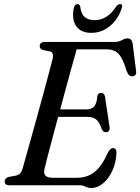

<svg xmlns="http://www.w3.org/2000/svg" viewBox="-20 -905 685 938"><path d="M367 0H24.5Q3 0 3 -18.5Q3 -34.5 22 -40.5L57 -47Q70 -50 77.8 -57.5Q85.5 -65 90.5 -81.5Q95.5 -100 106.8 -140Q118 -180 132.8 -233Q147.5 -286 163.5 -343.8Q179.5 -401.5 194.2 -455.8Q209 -510 220.2 -552.8Q231.5 -595.5 237 -617.5Q244.5 -648.5 224 -654L190.5 -660.5Q174 -666 174 -678.5Q174 -700 199.5 -700H536Q560 -700 575.2 -708.8Q590.5 -717.5 603.5 -717.5Q623.5 -717.5 628 -692L644.5 -560.5Q649 -534.5 628.5 -532.5Q608.5 -530 598.5 -558.5Q580 -621.5 558.2 -642.8Q536.5 -664 502 -664H354.5Q347 -637 334 -590.5Q321 -544 305.5 -487Q290 -430 274 -370.5H403Q425.5 -370.5 439 -383.8Q452.5 -397 455.5 -436Q459.5 -451 473 -451Q490.5 -451 493 -432L515 -286.5Q517.5 -272 512.2 -265.5Q507 -259 498 -259Q484 -258.5 476.5 -275.5Q465 -310 449.2 -322Q433.5 -334 405 -334H264Q248.5 -276.5 234.8 -224.8Q221 -173 211 -134.8Q201 -96.5 197.5 -79.5Q192 -58.5 201.5 -47.5Q211 -36.5 241 -36.5H356Q405.5 -36.5 441 -64Q476.5 -91.5 508.5 -161.5Q519 -181.5 532 -181.5Q549.5 -181.5 549 -157.5Q547 -110.5 529.2 -71.8Q511.5 -33 484.2 -9.8Q457 13.5 425.5 13.5Q410.5 13.5 397.8 6.8Q385 0 367 0ZM442 -806.5Q504.5 -806.5 547 -872.5Q557 -885 566 -885Q581.5 -885 574.5 -864Q556.5 -809.5 516.2 -777Q476 -744.5 426 -744.5Q375.5 -744.5 352.5 -777Q329.5 -809.5 340.5 -864.5Q344 -885 359.5 -885Q368.5 -885 372 -872.5Q376 -837.5 393.5 -822Q411 -806.5 442 -806.5Z"/></svg>

Font: Fraunces 72pt S050
Style: Italic
Weight: 400
Italic angle: -16°
Version: Version 1.000; ttfautohint (v1.8.3)